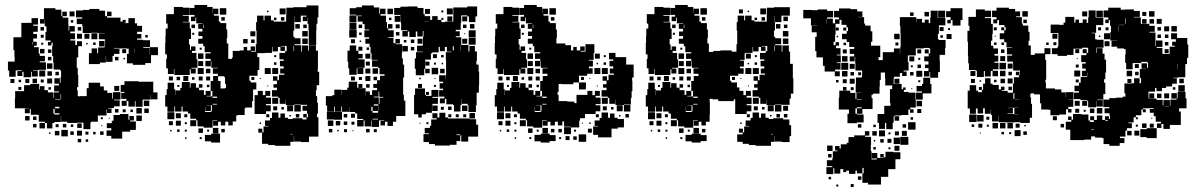

<svg xmlns="http://www.w3.org/2000/svg" viewBox="-20 -557 4828 773"><path d="M409 -116V-92H374V-67H347V-64H344V-37H316V-63H289V-62H251V-67H226V-90H225V-66H199V-62H191V-40H169V-62H161V-67H136V-94H133V-95H104V-118H100V-101H80V-121H97V-122H80V-121H40V-161H41V-190H77V-214H102V-219H138V-197H141V-210H159V-194H173V-185H194V-163H196V-185H217V-189H198V-213H217V-220H199V-242H221V-224H224V-247H226V-273H222V-277H196V-305H194V-331H190V-371H192V-385H187V-374H173V-388H184V-394H163V-428H167V-451H160V-478H159V-462H141V-480H157V-524H203V-518H227V-493H231V-510H249V-492H232V-486H255V-457H256V-434H259V-452H281V-430H263V-423H282V-399H263V-394H283V-376H290V-391H310V-371H295V-326H289V-284H293V-256H295V-206H290V-194H293V-170H299V-168H301V-170H329V-202H337V-224H383V-209H398V-193H412V-183H432V-160H435V-186H465V-156H439V-153H462V-129H439V-122H415V-120H429V-102H411V-116ZM584 -339V-367H616V-335H588V-303H565V-296H515V-302H491V-340H498V-361H490V-362H461V-364H439V-362H461V-340H439V-332H433V-308H407V-332H406V-305H382V-299H338V-343H349V-362H371V-343H375V-366H401V-370H403V-393H402V-399H378V-423H402V-424H373V-425H347V-424H313V-452H311V-460H289V-482H311V-487H286V-515H314V-517H340V-521H380V-514H403V-492H411V-486H465V-470H474V-477H486V-465H479V-464H497V-484H523V-463H532V-453H552V-429H532V-420H549V-402H532V-397H556V-395H584V-367H557V-364H583V-339ZM260 -511H280V-491H260ZM411 -510H429V-492H411ZM43 -273V-248H17V-273H12V-309H39V-329H38V-355H34V-407H66V-465H107V-484H133V-458H114V-453H132V-429H114V-420H129V-402H114V-389H128V-373H117V-367H136V-341H140V-332H161V-310H140V-306H165V-276H136V-275H113V-273H132V-249H108V-268H105V-246H75V-268H70V-251H50V-271H67V-274H48V-273ZM275 -476V-466H265V-476ZM143 -448H157V-434H143ZM293 -434V-448H307V-434ZM348 -423H372V-399H348ZM310 -401H290V-421H310ZM320 -421H340V-401H320ZM144 -417H156V-405H144ZM565 -416H575V-406H565ZM379 -370V-392H401V-370ZM112 -387H110V-378H112ZM365 -386V-376H355V-386ZM154 -385V-377H146V-385ZM333 -384V-378H327V-384ZM523 -346V-361H522V-346ZM141 -360H159V-342H141ZM472 -359H488V-343H472ZM173 -358H187V-344H173ZM187 -314H173V-328H187ZM443 -314V-328H457V-314ZM483 -324V-318H477V-324ZM191 -280H169V-302H191ZM138 -273H162V-249H138ZM171 -252V-270H189V-252ZM203 -254V-268H217V-254ZM170 -241H190V-221H170ZM129 -240V-222H111V-240ZM38 -223H22V-239H38ZM98 -239V-223H82V-239ZM156 -237V-225H144V-237ZM55 -226V-236H65V-226ZM543 -228H597V-185H614V-157H586V-174H585V-156H556V-155H554V-127H526V-150H523V-128H497V-150H490V-131H470V-151H489V-159H468V-183H481V-187H466V-215H481V-230H539V-227H543ZM460 -191H440V-211H460ZM66 -195H54V-207H66ZM185 -206V-196H175V-206ZM224 -158H226V-178H224ZM202 -155H223V-157H202ZM581 -130H559V-152H581ZM219 -127H202V-121H219ZM551 -100H529V-122H551ZM579 -102H561V-120H579ZM195 -119V-100H199V-96H219V-101H200V-119ZM457 -118V-104H443V-118ZM474 -105V-117H486V-105ZM505 -106V-116H515V-106ZM519 -72H504V-68H527V-34H504V-27H472V1H428V-10H409V-32H428V-41H410V-61H430V-71H437V-94H463V-98H497V-75H501V-90H519ZM551 -70H529V-92H551ZM99 -72H81V-90H99ZM127 -74H113V-88H127ZM386 -85H394V-77H386ZM422 -83V-79H418V-83ZM161 -40H139V-62H161ZM291 -42V-60H309V-42ZM127 -44H113V-58H127ZM233 -44V-58H247V-44ZM204 -45V-57H216V-45ZM265 -46V-56H275V-46ZM392 -53V-49H388V-53ZM253 -8H227V-34H253ZM310 -11H290V-31H310ZM219 -12H201V-30H219ZM277 -14H263V-28H277ZM397 -14H383V-28H397ZM336 -15H324V-27H336ZM365 -16H355V-26H365ZM183 -18H177V-24H183ZM307 16H293V2H307ZM335 14H325V4H335Z M1255 -214V-194H1252V-170H1257V-143H1260V-99H1256V-85H1262V-7H1224V15H1192V13H1164V-10H1163V14H1149V30H1087V27H1060V22H1035V-23H1020V-39H1036V-24H1041V-48H1061V-50H1047V-72H1067V-82H1075V-104H1101V-83H1109V-100H1127V-83H1140V-78H1158V-81H1198V-76H1214V-84H1201V-98H1215V-85H1220V-99H1216V-111H1198V-131H1216V-135H1192V-136H1165V-134H1131V-156H1130V-139H1106V-163H1100V-168H1075V-194H1095V-204H1081V-218H1095V-232H1079V-250H1097V-234H1103V-256H1125V-261H1108V-281H1122V-290H1107V-312H1122V-318H1105V-344H1128V-351H1134V-372H1111V-370H1127V-352H1109V-368H1099V-350H1077V-368H1075V-344H1046V-343H1016V-327H1024V-275H1017V-252H984V-232H989V-225H1012V-197H999V-150H995V-124H968V-121H965V-94H937V-92H931V-68H917V-52H899V-67H887V-52H869V-67H858V-51H838V-71H854V-73H836V-43H800V-48H775V-73H770V-79H746V-100H737V-108H715V-128H711V-108H685V-128H682V-107H654V-128H645V-174H651V-198H655V-224H681V-198H685V-174H686V-193H706V-203H712V-227H744V-204H747V-222H769V-204H781V-194H801V-175H808V-191H828V-171H812V-169H835V-191H828V-231H838V-251H857V-260H837V-282H857V-284H831V-311H829V-290H807V-312H828V-320H807V-342H828V-347H804V-371H798V-381H778V-401H795V-412H779V-430H795V-441H778V-461H795V-463H770V-486H767V-472H749V-490H763V-497H744V-525H763V-537H814V-529H836V-504H837V-522H859V-500H841V-494H861V-470H867V-464H891V-438H895V-404H893V-382H899V-320H914V-325H917V-352H945V-354H961V-368H975V-354H989V-370H1007V-352H991V-349H1010V-379H1013V-434H1011V-468H1015V-494H1041V-475H1045V-494H1071V-475H1082V-470H1132V-497H1133V-526H1161V-528H1214V-535H1262V-487H1258V-461H1254V-435H1253V-376H1223V-435H1222V-461H1218V-487H1217V-472H1199V-490H1214V-494H1191V-468H1165V-494H1164V-468H1165V-434H1161V-409H1166V-403H1190V-379H1166V-375H1192V-349H1195V-374H1221V-353H1224V-375H1252V-353H1260V-279H1259V-268H1265V-214ZM649 -320H652V-338H645V-384H646V-413H647V-442H655V-462H649V-500H680V-529H716V-526H743V-496H716V-493H740V-469H716V-467H744V-442H749V-400H741V-378H745V-356H749V-370H767V-352H753V-344H771V-318H775V-284H751V-281H768V-261H748V-278H744V-255H682V-279H680V-259H656V-282H649ZM865 -524H891V-498H865ZM1106 -523H1130V-499H1106ZM1055 -514H1061V-508H1055ZM885 -488V-474H871V-488ZM1125 -488V-474H1111V-488ZM1083 -486H1093V-476H1083ZM1187 -460V-442H1169V-460ZM751 -458H765V-444H751ZM798 -444H800V-458H798ZM1201 -444V-458H1215V-444ZM1197 -432H1219V-410H1197ZM988 -431H1008V-411H988ZM762 -425V-417H754V-425ZM1219 -380H1197V-402H1219ZM959 -400H977V-382H959ZM1005 -398V-384H991V-398ZM1164 -373H1162V-351H1164ZM784 -357V-365H792V-357ZM799 -320H777V-342H799ZM1084 -327V-335H1092V-327ZM798 -311V-291H778V-311ZM1093 -296H1083V-306H1093ZM800 -259H776V-283H800ZM1046 -283H1070V-259H1046ZM1100 -259H1076V-283H1100ZM809 -280H827V-262H809ZM738 -251V-231H718V-251ZM883 -250H858V-231H868V-201H886V-203H890V-219H886V-246H883ZM676 -249V-233H660V-249ZM796 -249V-233H780V-249ZM810 -249H826V-233H810ZM691 -248H705V-234H691ZM1004 -247V-235H992V-247ZM763 -246V-236H753V-246ZM1026 -239V-243H1030V-239ZM781 -218H795V-204H781ZM823 -216V-206H813V-216ZM702 -215V-207H694V-215ZM1060 -213V-209H1056V-213ZM1005 -174H1018V-191H1038V-174H1048V-191H1068V-171H1051V-164H1071V-138H1051V-133H1070V-109H1051V-98H1005ZM836 -163H854V-168H836ZM1100 -139H1076V-163H1100ZM853 -136V-139H836V-136ZM1191 -134V-108H1165V-134ZM833 -109V-133H812V-132H829V-110H807V-127H806V-106H830V-109ZM1136 -133H1160V-109H1136ZM1080 -113V-129H1096V-113ZM1113 -116V-126H1123V-116ZM682 -77H654V-105H682ZM708 -81H688V-101H708ZM1171 -84V-98H1185V-84ZM734 -85H722V-97H734ZM1064 -97V-85H1052V-97ZM1151 -94V-88H1145V-94ZM770 -49H746V-73H770ZM708 -51H688V-71H708ZM676 -53H660V-69H676ZM732 -57H724V-65H732ZM1031 -64V-58H1025V-64ZM837 -20V-42H859V-20ZM797 -22H779V-40H797ZM885 -24H871V-38H885ZM703 -26H693V-36H703ZM732 -27H724V-35H732ZM814 -27V-35H822V-27ZM671 -28H665V-34H671ZM805 -14H830V-19H866V17H830V12H805ZM1157 -18H1149V-16H1157ZM792 3H784V-5H792ZM731 2H725V-4H731Z M1603 -176H1606V-152H1612V-90H1575V-67H1562V-50H1540V-67H1530V-52H1512V-70H1527V-72H1506V-46H1476V-72H1474V-48H1448V-72H1444V-48H1418V-74H1442V-78H1418V-100H1410V-106H1386V-125H1385V-107H1357V-128H1354V-108H1328V-128H1325V-107H1297V-132H1292V-170H1318V-174H1326V-196H1356V-174H1357V-195H1378V-204H1384V-228H1418V-204H1423V-219H1439V-203H1424V-202H1452V-175H1453V-189H1469V-175H1478V-194H1498V-203H1483V-219H1498V-234H1510V-252H1528V-258H1508V-283H1503V-288H1478V-314H1501V-316H1476V-342H1472V-368H1468V-381H1451V-401H1466V-407H1447V-435H1466V-438H1448V-460H1440V-470H1420V-492H1437V-494H1415V-467H1387V-495H1414V-498H1388V-524H1414V-528H1437V-535H1485V-527H1507V-502H1510V-522H1532V-500H1512V-494H1534V-468H1538V-443H1542V-460H1560V-442H1543V-435H1565V-407H1544V-404H1564V-383H1572V-400H1590V-382H1573V-379H1599V-343H1598V-322H1602V-297H1607V-245H1603ZM1907 -269H1909V-213H1908V-184H1899V-133H1896V-106H1866V-133H1863V-139H1839V-160H1838V-134H1834V-108H1808V-134H1804V-137H1777V-159H1771V-141H1751V-161H1769V-168H1748V-194H1764V-200H1750V-222H1764V-228H1748V-254H1774V-238H1775V-257H1776V-315H1775V-347H1798V-349H1779V-368H1771V-351H1751V-368H1746V-346H1720V-342H1715V-317H1692V-280H1688V-254H1654V-280H1650V-322H1655V-347H1682V-349H1659V-373H1682V-380H1683V-409H1685V-432H1682V-410H1660V-430H1654V-408H1628V-430H1622V-410H1600V-432H1620V-435H1595V-464H1594V-492H1593V-469H1569V-493H1592V-497H1567V-525H1592V-530H1621V-531H1661V-525H1685V-500H1690V-492H1712V-477H1720V-492H1742V-477H1757V-468H1772V-470H1805V-527H1861V-531H1901V-491H1894V-468H1868V-491H1861V-495H1837V-465H1835V-437H1815V-431H1831V-411H1815V-407H1837V-376H1866V-350H1870V-372H1892V-350H1900V-312H1898V-297H1907ZM1779 -523H1803V-499H1779ZM1540 -522H1562V-500H1540ZM1691 -521H1711V-501H1691ZM1757 -515H1765V-507H1757ZM1801 -491V-471H1781V-491ZM1861 -471H1841V-491H1861ZM1556 -486V-476H1546V-486ZM1757 -485H1765V-477H1757ZM1705 -469V-470H1690V-469ZM1387 -465H1415V-437H1387ZM1872 -442V-460H1890V-442ZM1573 -459H1589V-443H1573ZM1424 -458H1438V-444H1424ZM1844 -458H1858V-444H1844ZM1386 -436H1416V-406H1386ZM1867 -435H1895V-407H1867ZM1588 -428V-414H1574V-428ZM1426 -426H1436V-416H1426ZM1853 -423V-419H1849V-423ZM1895 -377H1867V-405H1895ZM1661 -381V-401H1681V-381ZM1861 -381H1841V-401H1861ZM1409 -399V-383H1393V-399ZM1634 -398H1648V-384H1634ZM1606 -386V-396H1616V-386ZM1434 -394V-388H1428V-394ZM1836 -354V-375H1835V-354ZM1386 -282H1382V-309H1379V-353H1388V-374H1414V-353H1423V-340H1440V-322H1423V-318H1448V-284H1420V-283H1443V-259H1419V-282H1416V-256H1386ZM1622 -350H1600V-372H1622ZM1807 -354V-371H1803V-354ZM1423 -369H1439V-353H1423ZM1648 -354H1634V-368H1648ZM1456 -356V-366H1466V-356ZM1471 -321H1451V-341H1471ZM1723 -339H1739V-323H1723ZM1756 -336H1766V-326H1756ZM1469 -309V-293H1453V-309ZM1709 -309V-293H1693V-309ZM1735 -305V-297H1727V-305ZM1764 -304V-298H1758V-304ZM1744 -258H1718V-284H1744ZM1480 -282H1502V-260H1480ZM1471 -261H1451V-281H1471ZM1710 -280V-262H1692V-280ZM1770 -262H1752V-280H1770ZM1471 -231H1451V-251H1471ZM1409 -249V-233H1393V-249ZM1484 -234V-248H1498V-234ZM1437 -247V-235H1425V-247ZM1668 -238V-244H1674V-238ZM1729 -239V-243H1733V-239ZM1679 -203H1663V-219H1679ZM1468 -218V-204H1454V-218ZM1735 -207H1727V-215H1735ZM1695 -103V-97H1678V-84H1664V-97H1647V-175H1651V-201H1691V-175H1695V-171H1717V-195H1745V-167H1721V-163H1743V-139H1721V-132H1742V-110H1720V-131H1719V-103ZM1507 -188H1504V-168H1485V-165H1505V-139H1508V-164H1523V-167H1507ZM1695 -187H1707V-175H1695ZM1480 -127H1475V-110H1480V-103H1502V-110H1503V-137H1485V-132H1502V-110H1480ZM1840 -132H1862V-110H1840ZM1784 -128H1798V-114H1784ZM1755 -115V-127H1767V-115ZM1296 -106H1325V-107H1357V-75H1325V-76H1296ZM1870 -77H1897V-55H1905V-7H1865V13H1837V-12H1833V11H1818V26H1791V29H1731V23H1707V15H1685V-17H1707V-20H1690V-42H1711V-51H1716V-76H1738V-81H1721V-101H1741V-84H1749V-103H1773V-84H1784V-80H1870ZM1870 -102H1892V-80H1870ZM1409 -83H1393V-99H1409ZM1378 -84H1364V-98H1378ZM1797 -97V-85H1785V-97ZM1815 -85V-97H1827V-85ZM1857 -97V-85H1845V-97ZM1502 -79H1480V-76H1502ZM1322 -50H1300V-72H1322ZM1350 -52H1332V-70H1350ZM1378 -54H1364V-68H1378ZM1407 -55H1395V-67H1407ZM1705 -65V-57H1697V-65ZM1673 -59H1669V-63H1673ZM1318 -24H1304V-38H1318ZM1468 -24H1454V-38H1468ZM1377 -25H1365V-37H1377ZM1497 -25H1485V-37H1497ZM1344 -28H1338V-34H1344ZM1403 -29H1399V-33H1403ZM1832 -16H1818V-13H1832Z M2312 -71V-44H2279V-17H2251V-45H2278V-47H2251V-68H2244V-52H2226V-67H2214V-52H2196V-67H2185V-51H2165V-71H2181V-73H2163V-43H2127V-48H2102V-73H2097V-79H2073V-100H2064V-108H2042V-128H2038V-108H2012V-128H2009V-107H1981V-128H1972V-174H1978V-198H1982V-224H2008V-198H2012V-174H2013V-193H2033V-203H2039V-227H2071V-204H2074V-222H2096V-204H2108V-194H2128V-175H2135V-191H2155V-171H2139V-169H2162V-191H2155V-231H2165V-251H2184V-260H2164V-282H2184V-284H2158V-311H2156V-290H2134V-312H2155V-320H2134V-342H2155V-347H2131V-371H2125V-381H2105V-401H2122V-412H2106V-430H2122V-441H2105V-461H2122V-463H2097V-486H2094V-472H2076V-490H2090V-497H2071V-525H2090V-537H2141V-529H2163V-504H2164V-522H2186V-500H2168V-494H2188V-470H2194V-464H2218V-438H2222V-404H2220V-382H2256V-375H2279V-354H2288V-368H2302V-354H2316V-370H2334V-352H2318V-349H2337V-379H2373V-343H2370V-316H2351V-313H2367V-289H2351V-282H2366V-260H2344V-252H2311V-225H2288V-218H2242V-219H2229V-187H2225V-175H2229V-150H2264V-148H2292V-142H2301V-175H2345V-191H2365V-174H2375V-191H2395V-171H2378V-164H2398V-138H2378V-133H2397V-109H2378V-98H2335V-81H2315V-71ZM1976 -320H1979V-338H1972V-384H1973V-413H1974V-442H1982V-462H1976V-500H2007V-529H2043V-526H2070V-496H2043V-493H2067V-469H2043V-467H2071V-442H2076V-400H2068V-378H2072V-356H2076V-370H2094V-352H2080V-344H2098V-318H2102V-284H2078V-281H2095V-261H2075V-278H2071V-255H2009V-279H2007V-259H1983V-282H1976ZM2192 -524H2218V-498H2192ZM2212 -488V-474H2198V-488ZM2078 -458H2092V-444H2078ZM2125 -444H2127V-458H2125ZM2089 -425V-417H2081V-425ZM2111 -357V-365H2119V-357ZM2531 -297V-245H2525V-232H2526V-190H2523V-163H2520V-136H2492V-134H2458V-156H2457V-139H2433V-163H2427V-168H2402V-194H2422V-204H2408V-218H2422V-232H2406V-250H2424V-234H2430V-256H2452V-261H2435V-281H2449V-290H2434V-312H2449V-318H2432V-344H2458V-327H2501V-297ZM2126 -320H2104V-342H2126ZM2375 -341H2395V-321H2375ZM2411 -335H2419V-327H2411ZM2125 -311V-291H2105V-311ZM2410 -306H2420V-296H2410ZM2382 -298V-304H2388V-298ZM2127 -259H2103V-283H2127ZM2373 -283H2397V-259H2373ZM2403 -283H2427V-259H2403ZM2136 -280H2154V-262H2136ZM2065 -251V-231H2045V-251ZM2003 -249V-233H1987V-249ZM2123 -249V-233H2107V-249ZM2137 -249H2153V-233H2137ZM2018 -248H2032V-234H2018ZM2331 -247V-235H2319V-247ZM2090 -246V-236H2080V-246ZM2357 -243V-239H2353V-243ZM2339 -225V-197H2311V-225ZM2108 -218H2122V-204H2108ZM2150 -216V-206H2140V-216ZM2029 -215V-207H2021V-215ZM2387 -213V-209H2383V-213ZM2163 -163H2181V-168H2163ZM2427 -139H2403V-163H2427ZM2180 -136V-139H2163V-136ZM2518 -134V-108H2492V-134ZM2160 -109V-133H2139V-132H2156V-110H2134V-127H2133V-106H2157V-109ZM2463 -133H2487V-109H2463ZM2407 -113V-129H2423V-113ZM2440 -116V-126H2450V-116ZM2009 -77H1981V-105H2009ZM2454 -83H2467V-78H2492V-44H2467V-39H2442V-4H2388V-14H2368V-48H2388V-50H2374V-72H2394V-82H2402V-104H2428V-83H2436V-100H2454ZM2035 -81H2015V-101H2035ZM2512 -84H2498V-98H2512ZM2061 -85H2049V-97H2061ZM2391 -97V-85H2379V-97ZM2478 -94V-88H2472V-94ZM2097 -49H2073V-73H2097ZM2035 -51H2015V-71H2035ZM2003 -53H1987V-69H2003ZM2059 -57H2051V-65H2059ZM2358 -64V-58H2352V-64ZM2327 -63V-59H2323V-63ZM2164 -20V-42H2186V-20ZM2124 -22H2106V-40H2124ZM2363 -23H2347V-39H2363ZM2198 -24V-38H2212V-24ZM2242 -24H2228V-38H2242ZM2030 -26H2020V-36H2030ZM2059 -27H2051V-35H2059ZM2141 -27V-35H2149V-27ZM2299 -35V-27H2291V-35ZM1998 -28H1992V-34H1998ZM2157 -19H2193V-13H2217V11H2193V17H2157V12H2132V-14H2157ZM2340 14H2310V-16H2340ZM2273 7H2257V-9H2273ZM2302 6H2288V-8H2302ZM2119 3H2111V-5H2119ZM2239 3H2231V-5H2239ZM2058 2H2052V-4H2058Z M3172 -300V-242H3174V-180H3164V-160H3159V-135H3127V-136H3100V-134H3066V-156H3065V-139H3041V-163H3035V-168H3010V-194H3030V-204H3016V-218H3030V-232H3014V-250H3032V-234H3038V-256H3060V-261H3043V-281H3057V-290H3042V-312H3057V-318H3040V-344H3063V-351H3069V-372H3046V-370H3062V-352H3044V-368H3034V-350H3012V-368H3010V-344H2981V-343H2978V-316H2959V-313H2975V-289H2959V-282H2974V-260H2952V-252H2919V-232H2924V-225H2947V-205H2957V-191H2973V-174H2983V-191H3003V-171H2986V-164H3006V-138H2986V-133H3005V-109H2986V-98H2940V-157H2934V-150H2872V-157H2849V-159H2837V-146H2838V-96H2837V-67H2822V-52H2804V-67H2793V-51H2773V-71H2789V-73H2771V-43H2735V-48H2710V-73H2705V-79H2681V-100H2672V-108H2650V-128H2646V-108H2620V-128H2617V-107H2589V-128H2580V-174H2586V-198H2590V-224H2616V-198H2620V-174H2621V-193H2641V-203H2647V-227H2679V-204H2682V-222H2704V-204H2716V-194H2736V-175H2743V-191H2763V-171H2747V-169H2770V-191H2763V-231H2773V-251H2792V-260H2772V-282H2792V-284H2766V-311H2764V-290H2742V-312H2763V-320H2742V-342H2763V-347H2739V-371H2733V-381H2713V-401H2730V-412H2714V-430H2730V-441H2713V-461H2730V-463H2705V-486H2702V-472H2684V-490H2698V-497H2679V-525H2698V-537H2749V-529H2771V-504H2772V-522H2794V-500H2776V-494H2796V-470H2802V-464H2826V-438H2830V-404H2828V-382H2834V-348H2852V-352H2880V-354H2926V-349H2945V-379H2948V-434H2946V-468H2950V-494H2976V-475H2980V-494H3006V-475H3017V-470H3067V-497H3068V-526H3096V-528H3160V-494H3126V-468H3100V-494H3099V-468H3100V-434H3096V-409H3101V-403H3125V-379H3101V-375H3127V-349H3130V-374H3156V-349H3161V-300ZM2584 -320H2587V-338H2580V-384H2581V-413H2582V-442H2590V-462H2584V-500H2615V-529H2651V-526H2678V-496H2651V-493H2675V-469H2651V-467H2679V-442H2684V-400H2676V-378H2680V-356H2684V-370H2702V-352H2688V-344H2706V-318H2710V-284H2686V-281H2703V-261H2683V-278H2679V-255H2617V-279H2615V-259H2591V-282H2584ZM2800 -524H2826V-498H2800ZM3041 -523H3065V-499H3041ZM2955 -519H2971V-503H2955ZM2990 -514H2996V-508H2990ZM3134 -490H3152V-472H3134ZM2820 -488V-474H2806V-488ZM3060 -488V-474H3046V-488ZM3018 -486H3028V-476H3018ZM3122 -460V-442H3104V-460ZM2686 -458H2700V-444H2686ZM2733 -444H2735V-458H2733ZM3150 -458V-444H3136V-458ZM3132 -432H3154V-410H3132ZM2697 -425V-417H2689V-425ZM3154 -380H3132V-402H3154ZM3099 -373H3097V-351H3099ZM2719 -357V-365H2727V-357ZM2734 -320H2712V-342H2734ZM2983 -341H3003V-321H2983ZM3019 -327V-335H3027V-327ZM2733 -311V-291H2713V-311ZM3028 -296H3018V-306H3028ZM2996 -304V-298H2990V-304ZM2735 -259H2711V-283H2735ZM2981 -283H3005V-259H2981ZM3035 -259H3011V-283H3035ZM2744 -280H2762V-262H2744ZM2673 -251V-231H2653V-251ZM2611 -249V-233H2595V-249ZM2731 -249V-233H2715V-249ZM2745 -249H2761V-233H2745ZM2626 -248H2640V-234H2626ZM2939 -247V-235H2927V-247ZM2698 -246V-236H2688V-246ZM2965 -243V-239H2961V-243ZM2716 -218H2730V-204H2716ZM2758 -216V-206H2748V-216ZM2637 -215V-207H2629V-215ZM2995 -213V-209H2991V-213ZM2771 -163H2789V-168H2771ZM3035 -139H3011V-163H3035ZM2788 -136V-139H2771V-136ZM3126 -134V-108H3100V-134ZM2768 -109V-133H2747V-132H2764V-110H2742V-127H2741V-106H2765V-109ZM3071 -133H3095V-109H3071ZM3133 -131H3153V-111H3133ZM3015 -113V-129H3031V-113ZM3048 -116V-126H3058V-116ZM2617 -77H2589V-105H2617ZM3133 -76H3158V-53H3165V-9H3159V15H3127V13H3099V-10H3098V14H3084V30H3022V27H2995V22H2970V14H2948V-16H2970V-23H2955V-39H2971V-24H2976V-48H2996V-50H2982V-72H3002V-82H3010V-104H3036V-83H3044V-100H3062V-83H3075V-78H3093V-81H3133ZM2643 -81H2623V-101H2643ZM3106 -84V-98H3120V-84ZM3150 -98V-84H3136V-98ZM2669 -85H2657V-97H2669ZM2987 -85V-97H2999V-85ZM3086 -94V-88H3080V-94ZM2705 -49H2681V-73H2705ZM2643 -51H2623V-71H2643ZM2611 -53H2595V-69H2611ZM2667 -57H2659V-65H2667ZM2960 -58V-64H2966V-58ZM2772 -20V-42H2794V-20ZM2732 -22H2714V-40H2732ZM2806 -24V-38H2820V-24ZM2638 -26H2628V-36H2638ZM2667 -27H2659V-35H2667ZM2749 -27V-35H2757V-27ZM2606 -28H2600V-34H2606ZM2765 -19H2801V-13H2825V11H2801V17H2765V12H2740V-14H2765ZM3092 -18H3084V-16H3092ZM2727 3H2719V-5H2727ZM2666 2H2660V-4H2666Z M3807 -524H3855V-476H3847V-454H3815V-476H3808V-463H3794V-477H3807V-488H3789V-512H3807ZM3756 -399H3760V-396H3787V-364H3785V-336H3763V-313H3764V-267H3757V-244H3725V-267H3722V-249H3700V-271H3718V-283H3704V-297H3718V-310H3701V-330H3719V-342H3725V-361H3722V-364H3699V-362H3667V-334H3638V-333H3635V-307H3638V-273H3618V-269H3630V-251H3612V-263H3603V-248H3579V-242H3578V-219H3610V-198H3616V-205H3626V-195H3619V-187H3638V-184H3665V-156H3667V-124H3645V-117H3658V-103H3644V-116H3637V-94H3609V-92H3582V-89H3578V-63H3574V-37H3548V-62H3543V-38H3519V-62H3513V-98H3540V-131H3565V-142H3563V-198H3572V-213H3544V-242H3543V-265H3526V-235H3522V-209H3521V-180H3495V-176H3489V-162H3493V-118H3452V-99H3430V-121H3449V-125H3430V-121H3424V-99H3430V-96H3457V-64H3430V-61H3392V-99H3398V-116H3357V-164H3359V-192H3403V-183H3424V-159H3428V-183H3447V-184H3425V-216H3426V-245H3450V-251H3451V-273H3424V-302H3423V-328H3421V-310H3401V-330H3419V-340H3401V-360H3419V-368H3399V-388H3389V-399H3370V-421H3389V-432H3394V-447H3388V-457H3368V-477H3360V-461H3344V-417H3342V-389H3336V-375H3344V-387H3358V-373H3346V-363H3364V-337H3349V-334H3365V-306H3349V-303H3364V-277H3342V-270H3361V-250H3341V-269H3300V-292H3293V-326H3267V-351H3262V-409H3268V-427H3248V-453H3270V-454H3245V-483H3214V-517H3248V-516H3272V-519H3310V-513H3334V-487H3310V-482H3333V-463H3342V-479H3358V-487H3338V-513H3358V-523H3404V-520H3431V-511H3452V-489H3434V-488H3459V-462H3463V-454H3485V-431H3492V-389H3487V-373H3524V-327H3517V-315H3534V-347H3579V-362H3603V-341H3604V-367H3606V-424H3605V-452H3603V-488H3669V-466H3670V-481H3692V-466H3703V-478H3719V-464H3725V-486H3727V-514H3755V-486H3757V-485H3786V-455H3760V-421H3756ZM3757 -514H3785V-486H3757ZM3702 -509H3720V-491H3702ZM3644 -507H3658V-493H3644ZM3308 -481V-463H3309V-481ZM3763 -448H3779V-432H3763ZM3345 -446H3357V-434H3345ZM3375 -434V-446H3387V-434ZM3797 -436V-444H3805V-436ZM3580 -421H3602V-399H3580ZM3811 -400H3791V-420H3811ZM3776 -415V-405H3766V-415ZM3354 -413V-407H3348V-413ZM3597 -386V-374H3585V-386ZM3376 -375V-385H3386V-375ZM3389 -342H3373V-358H3389ZM3673 -358H3689V-342H3673ZM3703 -342V-358H3719V-342ZM3392 -309H3370V-331H3392ZM3661 -310H3641V-330H3661ZM3677 -316V-324H3685V-316ZM3395 -276H3367V-304H3395ZM3401 -300H3421V-280H3401ZM3688 -283H3674V-297H3688ZM3647 -286V-294H3655V-286ZM3693 -248H3669V-272H3693ZM3370 -271H3392V-249H3370ZM3418 -267V-253H3404V-267ZM3658 -253H3644V-267H3658ZM3435 -254V-266H3447V-254ZM3692 -219H3697V-244H3725V-219H3730V-181H3695V-156H3667V-184H3692V-189H3670V-211H3692ZM3421 -220H3401V-240H3421ZM3601 -220H3581V-240H3601ZM3373 -238H3389V-222H3373ZM3346 -225V-235H3356V-225ZM3685 -226H3677V-234H3685ZM3388 -207V-193H3374V-207ZM3417 -206V-194H3405V-206ZM3653 -198H3649V-202H3653ZM3430 -157V-155H3449V-157ZM3692 -129H3670V-151H3692ZM3689 -102H3673V-118H3689ZM3600 -89V-71H3582V-89ZM3646 -75V-85H3656V-75ZM3666 -35H3636V-65H3666ZM3434 -43V-57H3448V-43ZM3614 -43V-57H3628V-43ZM3496 -45V-55H3506V-45ZM3519 -32H3543V-8H3519ZM3631 -10H3611V-30H3631ZM3545 54H3577V56H3605V84H3585V124H3556V155H3527V186H3475V179H3452V141H3457V119H3452V141H3430V130H3424V143H3398V130H3387V136H3375V124H3363V142H3339V120H3335V144H3307V116H3331V112H3309V88H3331V80H3333V52H3352V49H3342V31H3360V41H3365V24H3389V18H3396V-5H3419V-12H3462V-29H3480V-11H3463V-6H3487V26H3486V52H3489V85H3510V81H3490V59H3512V79H3537V77H3524V63H3538V76H3545ZM3510 -11H3492V-29H3510ZM3583 -12V-28H3599V-12ZM3557 -16V-24H3565V-16ZM3637 26H3605V-6H3637ZM3604 23H3578V-3H3604ZM3569 18H3553V2H3569ZM3538 3V17H3524V3ZM3498 13V7H3504V13ZM3310 29H3332V51H3310ZM3601 30V50H3581V30ZM3506 45H3496V35H3506ZM3565 36V44H3557V36ZM3328 63V77H3314V63ZM3448 167H3434V153H3448ZM3326 165H3316V155H3326ZM3417 196H3405V184H3417ZM3355 194H3347V186H3355Z M4272 -117V-96H4245V-93H4209V-115H4201V-116H4172V-141H4167V-177H4143V-181H4130V-178H4128V-165H4131V-139H4135V-83H4126V-62H4088V-65H4064V-64H4030V-65H4001V-92H4000V-68H3974V-94H3970V-116H3969V-99H3945V-121H3938V-100H3916V-120H3909V-99H3885V-120H3876V-192H3884V-214H3910V-192H3918V-186H3933V-195H3938V-220H3946V-242H3968V-220H3976V-215H4001V-197H4010V-208H4024V-194H4013V-191H4037V-184H4058V-220H4062V-246H4083V-254H4070V-268H4084V-255H4086V-273H4059V-302H4058V-309H4035V-333H4055V-338H4034V-364H4055V-366H4032V-387H4023V-399H4005V-423H4023V-435H4029V-448H4024V-456H4002V-476H3995V-463H3979V-479H3992V-488H3974V-514H3992V-526H4042V-521H4067V-511H4087V-491H4070V-488H4094V-462H4098V-454H4120V-429H4125V-393H4121V-374H4130V-336H4146V-342H4185V-363H4209V-339H4188V-316H4192V-236H4189V-225H4191V-201H4227V-197H4253V-185H4271V-165H4272V-186H4302V-156H4281V-155H4301V-127H4281V-118H4294V-104H4280V-117ZM4760 -378H4764V-324H4759V-299H4752V-246H4724V-244H4704V-242H4718V-220H4699V-209H4675V-203H4658V-190H4636V-203H4630V-188H4604V-161H4607V-160H4636V-155H4661V-133H4664V-154H4690V-131H4692V-156H4717V-160H4696V-182H4718V-161H4721V-187H4753V-161H4757V-121H4727V-108H4734V-54H4690V-38H4664V-58H4656V-42H4638V-60H4654V-67H4633V-89H4625V-103H4609V-119H4625V-122H4607V-121H4582V-117H4593V-105H4581V-116H4575V-93H4553V-85H4544V-64H4523V-61H4537V-41H4517V-31H4511V-7H4489V-1H4507V19H4488V30H4446V23H4423V-1H4417V-3H4389V-8H4373V5H4345V7H4289V-35H4271V-67H4293V-74H4280V-88H4294V-75H4300V-98H4334V-96H4362V-72H4368V-66H4384V-73H4369V-89H4385V-74H4396V-92H4418V-74H4429V-89H4445V-78H4449V-91H4447V-101H4427V-121H4446V-126H4422V-156H4446V-162H4474V-164H4500V-168H4511V-181H4507V-221H4536V-222H4546V-242H4568V-222H4574V-243H4569V-279H4594V-280H4576V-302H4598V-284H4602V-304H4600V-308H4575V-303H4540V-278H4514V-304H4510V-338H4512V-359H4505V-362H4478V-369H4455V-393H4478V-394H4450V-428H4453V-453H4449V-476H4444V-464H4430V-478H4442V-487H4423V-515H4442V-526H4492V-518H4509V-519H4545V-513H4569V-489H4545V-487H4573V-461H4607V-453H4629V-429H4608V-426H4632V-371H4634V-394H4660V-368H4637V-364H4660V-340H4689V-369H4710V-373H4699V-389H4714V-399H4695V-423H4719V-404H4760ZM3877 -389H3875V-433H3883V-453H3879V-489H3909V-519H3945V-514H3970V-488H3945V-484H3970V-461H3977V-421H3975V-393H3970V-373H3979V-362H3998V-340H3984V-333H3999V-309H3984V-304H4000V-278H3977V-272H3998V-250H3976V-271H3969V-249H3945V-271H3941V-247H3913V-272H3908V-275H3881V-302H3878V-331H3877ZM4430 -224V-178H4422V-156H4397V-154H4420V-128H4394V-151H4393V-125H4361V-151H4357V-154H4330V-158H4304V-184H4324V-190H4306V-212H4324V-224H4331V-247H4357V-250H4336V-272H4351V-281H4337V-301H4351V-307H4333V-335H4354V-343H4339V-359H4355V-344H4361V-363H4359V-365H4337V-361H4302V-336H4276V-332H4238V-339H4215V-363H4238V-370H4241V-424H4210V-458H4244V-457H4262V-466H4269V-489H4305V-466H4310V-478H4324V-465H4339V-479H4355V-465H4361V-487H4363V-515H4391V-487H4393V-486H4422V-456H4393V-425H4375V-423H4389V-399H4395V-397H4423V-365H4395V-363H4393V-344H4395V-363H4419V-341H4427V-317H4433V-265H4430V-238H4425V-224ZM4394 -514H4420V-488H4394ZM4096 -512H4118V-490H4096ZM4606 -512H4628V-490H4606ZM4337 -511H4357V-491H4337ZM4579 -509H4595V-493H4579ZM4511 -461H4513V-483H4511ZM4637 -481H4657V-461H4637ZM4578 -480H4596V-462H4578ZM4626 -480V-462H4608V-480ZM4114 -478V-464H4100V-478ZM4507 -457H4485V-456H4507ZM4482 -429V-453H4481V-429ZM4696 -452H4718V-430H4696ZM4667 -451H4687V-431H4667ZM4640 -448H4654V-434H4640ZM3981 -447H3993V-435H3981ZM4011 -435V-447H4023V-435ZM4401 -447H4413V-435H4401ZM4431 -435V-447H4443V-435ZM4449 -399H4425V-423H4449ZM4217 -421H4237V-401H4217ZM4654 -404H4640V-418H4654ZM4670 -418H4684V-404H4670ZM4410 -414V-408H4404V-414ZM3985 -409V-413H3989V-409ZM4447 -391V-371H4427V-391ZM4684 -374H4670V-388H4684ZM4233 -387V-375H4221V-387ZM3992 -376H3982V-386H3992ZM4012 -376V-386H4022V-376ZM4192 -386H4202V-376H4192ZM4309 -359H4325V-343H4309ZM4685 -343H4669V-359H4685ZM4024 -344H4010V-358H4024ZM4027 -311H4007V-331H4027ZM4315 -319V-323H4319V-319ZM4030 -278H4004V-304H4030ZM4037 -301H4057V-281H4037ZM4549 -299H4565V-283H4549ZM4721 -278H4722V-299H4721ZM4323 -285H4311V-297H4323ZM4329 -249H4305V-273H4329ZM4006 -272H4028V-250H4006ZM4516 -272H4538V-250H4516ZM3887 -271H3907V-251H3887ZM4054 -268V-254H4040V-268ZM4564 -268V-254H4550V-268ZM4358 -251H4359V-265H4358ZM4057 -221H4037V-241H4057ZM4026 -240V-222H4008V-240ZM4728 -222V-240H4746V-222ZM3905 -239V-223H3889V-239ZM4535 -239V-223H4519V-239ZM4323 -237V-225H4311V-237ZM3992 -236V-226H3982V-236ZM3930 -234V-228H3924V-234ZM4750 -188H4724V-214H4750ZM4054 -208V-194H4040V-208ZM3921 -195V-207H3933V-195ZM4712 -206V-196H4702V-206ZM4060 -159H4064V-182H4060ZM4607 -181H4627V-161H4607ZM4687 -161H4667V-181H4687ZM4656 -180V-162H4638V-180ZM4083 -158H4065V-157H4083ZM4307 -151H4327V-131H4307ZM4357 -131H4337V-151H4357ZM4669 -128V-127H4687V-128ZM4079 -125H4065V-124H4079ZM4036 -100V-98H4064V-97H4079V-98H4064V-123H4040V-122H4058V-100ZM4396 -122H4418V-100H4396ZM4368 -120H4386V-102H4368ZM4325 -119V-103H4309V-119ZM4343 -107V-115H4351V-107ZM3912 -66H3882V-96H3912ZM3940 -68H3914V-94H3940ZM4235 -73H4219V-89H4235ZM3963 -75H3951V-87H3963ZM4561 -85V-77H4553V-85ZM4615 -79V-83H4619V-79ZM4430 -73V-70H4440V-73ZM3998 -40H3976V-62H3998ZM4028 -40H4006V-62H4028ZM4058 -40H4036V-62H4058ZM4578 -42V-60H4596V-42ZM3935 -43H3919V-59H3935ZM4069 -43V-59H4085V-43ZM4625 -43H4609V-59H4625ZM4264 -44H4250V-58H4264ZM3902 -46H3892V-56H3902ZM3961 -47H3953V-55H3961ZM4553 -47V-55H4561V-47ZM4104 -48V-54H4110V-48ZM4571 -37H4597V-41H4637V-1H4597V-5H4571ZM4384 -36H4373V-34H4384ZM4089 -9H4065V-33H4089ZM4567 -11H4547V-31H4567ZM4536 -12H4518V-30H4536ZM4114 -14H4100V-28H4114ZM4022 -16H4012V-26H4022ZM4051 -17H4043V-25H4051ZM3929 -19H3925V-23H3929Z"/></svg>

Font: Rubik-Storm
Style: Regular
Weight: 400
Designer: NaN (generative design), Hubert & Fischer (Rubik source font outlines)
Foundry: NaN, Hubert & Fischer
Version: Version 1.000